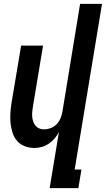

<svg xmlns="http://www.w3.org/2000/svg" viewBox="-20 -755 546 990"><path d="M236 215 284 -75Q275 -57 262 -41.5Q249 -26 232 -14.5Q215 -3 196 2.5Q177 8 158 8Q132 8 108 -1Q84 -10 68.5 -28Q53 -46 45 -70Q37 -94 34.5 -119Q32 -144 33.5 -170Q35 -196 39 -222L89 -520H202L150 -207Q148 -194 146.5 -180.5Q145 -167 146 -154Q147 -141 151 -129Q155 -117 162.5 -107.5Q170 -98 181.5 -93Q193 -88 206 -88Q224 -88 241.5 -94.5Q259 -101 272 -114.5Q285 -128 292 -145Q299 -162 302 -180L393 -735H506L365 119H400L384 215Z"/></svg>

Font: Iosevka Term Curly
Style: Bold Italic
Weight: 700
Italic angle: -9°
Designer: Belleve Invis
Foundry: Belleve Invis
Version: Version 32.3.0